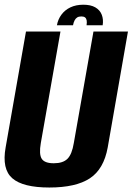

<svg xmlns="http://www.w3.org/2000/svg" viewBox="-21 -812 577 835"><path d="M193.5 3.5Q309 3.5 369.8 -36.5Q430.5 -76.5 447.5 -171L535.5 -675H385.5L300 -190Q292 -141 272.5 -121.5Q253 -102 213 -102Q173 -102 160.5 -121.5Q148 -141 156.5 -190L242 -675H92L3.5 -171Q-13.5 -76.5 32.8 -36.5Q79 3.5 193.5 3.5ZM341.5 -791.5Q309.5 -791.5 285.2 -780Q261 -768.5 246 -748Q231 -727.5 226.5 -702H296.5Q299 -715 303.5 -723.5Q308 -732 314.8 -736.2Q321.5 -740.5 333 -740.5Q343 -740.5 348.5 -736.5Q354 -732.5 355.8 -724Q357.5 -715.5 355.5 -702H425.5Q429.5 -727.5 421.5 -748Q413.5 -768.5 393.5 -780Q373.5 -791.5 341.5 -791.5Z"/></svg>

Font: Anybody Condensed
Style: Bold Italic
Weight: 700
Width: 3
Italic angle: -10°
Version: Version 1.113;gftools[0.9.25]